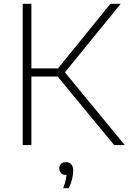

<svg xmlns="http://www.w3.org/2000/svg" viewBox="-20 -760 674 1006"><path d="M578 0 265.5 -379 558.5 -740H612.5L314 -373.5L314.5 -388L633.5 0ZM99 0V-740H144.5V0ZM135.5 -359V-401.5H292V-359ZM311 226Q322 198.5 325.5 178.2Q329 158 329 139.5L333.5 157H327Q310.5 157 300.5 147.5Q290.5 138 290.5 123Q290.5 108 300 98.8Q309.5 89.5 325 89.5Q343 89.5 353.2 100.8Q363.5 112 363.5 135.5Q363.5 154 357.8 178.2Q352 202.5 340 226Z"/></svg>

Font: Encode Sans SemiExpanded ExtraLight
Style: Regular
Weight: 250
Width: 6
Designer: Multiple Designers
Foundry: Impallari Type
Version: Version 3.002